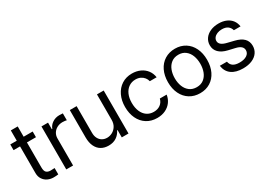

<svg xmlns="http://www.w3.org/2000/svg" viewBox="-4 -1348 2844 2051"><g transform="rotate(-30 1417.5 -323.0)"><path d="M298.8 -460H187.5V-152.3Q187.5 -105.5 206.1 -89.4Q224.6 -73.2 256.8 -73.2Q281.2 -73.2 306.6 -75.2V2.9Q281.2 6.8 248 6.8Q210.9 6.8 177.7 -8.5Q144.5 -23.9 123.5 -55.2Q102.5 -86.4 102.5 -130.9V-460H22.5V-530.3H102.5V-657.2H187.5V-530.3H298.8Z M407.2 -530.3H488.3V-449.2H494.1Q508.8 -489.7 546.4 -514.4Q584 -539.1 630.9 -539.1Q655.3 -539.1 674.8 -537.1V-452.1Q669.4 -454.1 654.1 -456.1Q638.7 -458 624 -458Q586.4 -458 556.2 -441.9Q525.9 -425.8 508.5 -397.5Q491.2 -369.1 491.2 -334V0H407.2Z M1091.8 -530.3H1174.8V0H1091.8V-89.8H1085.9Q1065.4 -46.4 1025.6 -19.8Q985.8 6.8 928.7 6.8Q877.4 6.8 838.9 -15.4Q800.3 -37.6 778.6 -82.5Q756.8 -127.4 756.8 -193.4V-530.3H840.8V-199.2Q840.8 -161.6 855.5 -133.3Q870.1 -105 896.2 -89.6Q922.4 -74.2 956.1 -74.2Q987.8 -74.2 1019.3 -90.3Q1050.8 -106.4 1071.3 -138.9Q1091.8 -171.4 1091.8 -217.8Z M1284.2 -262.7Q1284.2 -342.8 1314.2 -405Q1344.2 -467.3 1398.7 -502.2Q1453.1 -537.1 1524.4 -537.1Q1580.6 -537.1 1626 -516.4Q1671.4 -495.6 1700 -457.8Q1728.5 -419.9 1735.4 -370.1H1651.4Q1645.5 -395.5 1628.9 -416.5Q1612.3 -437.5 1586.2 -450.2Q1560.1 -462.9 1526.4 -462.9Q1479.5 -462.9 1443.6 -438.5Q1407.7 -414.1 1387.9 -369.4Q1368.2 -324.7 1368.2 -265.6Q1368.2 -204.6 1387.5 -159.2Q1406.7 -113.8 1442.6 -89.1Q1478.5 -64.5 1526.4 -64.5Q1573.7 -64.5 1607.2 -88.6Q1640.6 -112.8 1651.4 -156.2H1735.4Q1728.5 -108.4 1701.2 -70.6Q1673.8 -32.7 1628.9 -11Q1584 10.7 1526.4 10.7Q1452.6 10.7 1397.7 -24.2Q1342.8 -59.1 1313.5 -121.1Q1284.2 -183.1 1284.2 -262.7Z M1813.5 -262.7Q1813.5 -344.2 1843.8 -406.5Q1874 -468.8 1929 -502.9Q1983.9 -537.1 2055.7 -537.1Q2127 -537.1 2181.4 -502.9Q2235.8 -468.8 2265.9 -406.5Q2295.9 -344.2 2295.9 -262.7Q2295.9 -181.2 2265.9 -119.1Q2235.8 -57.1 2181.4 -23.2Q2127 10.7 2055.7 10.7Q1983.9 10.7 1929 -23.2Q1874 -57.1 1843.8 -119.1Q1813.5 -181.2 1813.5 -262.7ZM2211.9 -262.7Q2211.9 -317.4 2194.6 -362.8Q2177.2 -408.2 2142.1 -435.5Q2106.9 -462.9 2055.7 -462.9Q2003.4 -462.9 1968 -435.5Q1932.6 -408.2 1915 -362.8Q1897.5 -317.4 1897.5 -262.7Q1897.5 -208 1915 -162.8Q1932.6 -117.7 1968 -90.6Q2003.4 -63.5 2055.7 -63.5Q2106.9 -63.5 2142.1 -90.6Q2177.2 -117.7 2194.6 -162.8Q2211.9 -208 2211.9 -262.7Z M2593.8 -465.8Q2561.5 -465.8 2535.9 -455.3Q2510.3 -444.8 2495.8 -426.5Q2481.4 -408.2 2481.4 -385.7Q2481.4 -359.4 2503.7 -340.8Q2525.9 -322.3 2572.3 -311.5L2651.4 -292Q2722.7 -274.9 2757.8 -239.5Q2793 -204.1 2793 -148.4Q2793 -102.1 2768.3 -66.2Q2743.7 -30.3 2696.8 -9.8Q2649.9 10.7 2585 10.7Q2495.6 10.7 2443.4 -27.6Q2391.1 -65.9 2380.9 -138.7H2468.8Q2476.1 -100.1 2504.4 -81.3Q2532.7 -62.5 2583 -62.5Q2639.6 -62.5 2672.9 -84.5Q2706.1 -106.4 2706.1 -143.6Q2706.1 -171.9 2685.1 -190.7Q2664.1 -209.5 2619.1 -219.7L2539.1 -238.3Q2469.7 -254.4 2433.6 -291Q2397.5 -327.6 2397.5 -380.9Q2397.5 -425.8 2422.1 -461.4Q2446.8 -497.1 2491.5 -517.1Q2536.1 -537.1 2593.8 -537.1Q2647.5 -537.1 2688.5 -519Q2729.5 -501 2753.7 -468.3Q2777.8 -435.5 2783.2 -392.6H2701.2Q2691.9 -427.2 2665.3 -446.5Q2638.7 -465.8 2593.8 -465.8Z"/></g></svg>

Font: Pretendard JP
Style: Regular
Weight: 400
Designer: Base glyphs from Inter by Rasmus Andersson; Hangeul glyphs from Noto Sans CJK(Source Han Sans) by Jang Soo-young and Kan
Foundry: Kil Hyung-jin
Version: Version 1.309